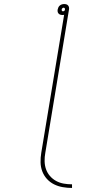

<svg xmlns="http://www.w3.org/2000/svg" viewBox="-20 -755 540 949"><path d="M336 174Q313 174 290 170Q267 166 247 156Q227 146 212 129.5Q197 113 189 92Q181 71 180.5 47.5Q180 24 184 0L297 -682Q295 -681 292.5 -681Q290 -681 288 -681Q283 -681 278 -682.5Q273 -684 269.5 -688Q266 -692 265 -697Q264 -702 265 -708Q266 -713 268.5 -718.5Q271 -724 276 -728Q281 -732 286.5 -733.5Q292 -735 298 -735Q303 -735 308 -733.5Q313 -732 316.5 -728Q320 -724 321 -718.5Q322 -713 321 -708L204 0Q200 21 200.5 42Q201 63 207.5 81.5Q214 100 227 115Q240 130 257.5 139.5Q275 149 295 152.5Q315 156 336 156ZM291 -699Q295 -699 298 -701.5Q301 -704 301 -708Q302 -711 300 -714Q298 -717 294 -717Q291 -717 288 -714Q285 -711 285 -708Q284 -705 286 -702Q288 -699 291 -699Z"/></svg>

Font: Iosevka Curly Slab ThObl
Style: Regular
Weight: 100
Italic angle: -9°
Monospace: yes
Designer: Belleve Invis
Foundry: Belleve Invis
Version: Version 11.0.0; ttfautohint (v1.8.3)